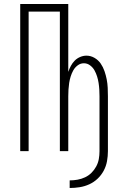

<svg xmlns="http://www.w3.org/2000/svg" viewBox="-20 -755 640 959"><path d="M328 184V146Q348 146 367.5 142.5Q387 139 405 130.5Q423 122 437 108Q451 94 460.5 76.5Q470 59 473.5 39.5Q477 20 477 0V-274Q477 -291 476 -307.5Q475 -324 472.5 -340.5Q470 -357 465 -373Q460 -389 452 -403.5Q444 -418 430 -428.5Q416 -439 399 -439Q382 -439 368 -428.5Q354 -418 346 -403.5Q338 -389 333 -373Q328 -357 325.5 -340.5Q323 -324 322 -307.5Q321 -291 321 -274V0H279V-697H123V0H81V-735H321V-396Q326 -411 334 -426Q342 -441 353.5 -452.5Q365 -464 380.5 -470.5Q396 -477 412 -477Q433 -477 452 -466Q471 -455 483 -437.5Q495 -420 502 -399.5Q509 -379 513 -358.5Q517 -338 518 -316.5Q519 -295 519 -274V0Q519 25 514.5 50Q510 75 498 97.5Q486 120 467.5 137.5Q449 155 426 165.5Q403 176 378 180Q353 184 328 184Z"/></svg>

Font: Iosevka Curly XLtEx
Style: Regular
Weight: 200
Width: 7
Monospace: yes
Designer: Belleve Invis
Foundry: Belleve Invis
Version: Version 11.1.0; ttfautohint (v1.8.3)